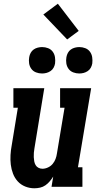

<svg xmlns="http://www.w3.org/2000/svg" viewBox="-20 -1004 540 1032"><path d="M165 8Q139 8 115.5 -1.5Q92 -11 75.5 -29Q59 -47 50 -70.5Q41 -94 38 -119Q35 -144 36.5 -170.5Q38 -197 43 -223L76 -425H52V-530H218L165 -206Q163 -195 162 -183Q161 -171 161.5 -159.5Q162 -148 164 -137Q166 -126 171.5 -116.5Q177 -107 187 -102Q197 -97 208 -97Q223 -97 238 -104Q253 -111 263 -123Q273 -135 278.5 -149.5Q284 -164 286 -179L327 -425H303V-530H470L399 -105H423V0H257L266 -55Q258 -42 247.5 -29.5Q237 -17 224 -8Q211 1 195.5 4.5Q180 8 165 8ZM406 -609Q389 -609 373.5 -615Q358 -621 348.5 -634Q339 -647 336.5 -663.5Q334 -680 337 -697Q339 -709 345 -720Q351 -731 361 -738Q371 -745 383 -748Q395 -751 406 -751Q423 -751 438.5 -745Q454 -739 463.5 -726Q473 -713 475.5 -696.5Q478 -680 476 -663Q474 -651 468 -640Q462 -629 451.5 -622Q441 -615 429.5 -612Q418 -609 406 -609ZM206 -609Q189 -609 173.5 -615Q158 -621 148.5 -634Q139 -647 136.5 -663.5Q134 -680 137 -697Q139 -709 145 -720Q151 -731 161 -738Q171 -745 183 -748Q195 -751 206 -751Q223 -751 238.5 -745Q254 -739 263.5 -726Q273 -713 275.5 -696.5Q278 -680 276 -663Q274 -651 268 -640Q262 -629 251.5 -622Q241 -615 229.5 -612Q218 -609 206 -609ZM341 -792 213 -926 291 -984 403 -838Z"/></svg>

Font: Iosevka Curly Slab XBdObl
Style: Regular
Weight: 800
Italic angle: -9°
Monospace: yes
Designer: Belleve Invis
Foundry: Belleve Invis
Version: Version 11.1.0; ttfautohint (v1.8.3)